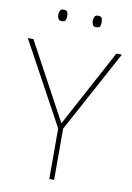

<svg xmlns="http://www.w3.org/2000/svg" viewBox="-97 -955 699 1015"><g transform="rotate(10 252.5 -447.5)"><path d="M253 -301 475 -714H505L267 -275V0H241V-271L0 -714H30ZM137 -864Q137 -876 142 -885.5Q147 -895 160 -895Q177 -895 181 -885.5Q185 -876 185 -864Q185 -851 181 -842Q177 -833 160 -833Q147 -833 142 -842Q137 -851 137 -864ZM322 -864Q322 -876 327 -885.5Q332 -895 345 -895Q362 -895 366 -885.5Q370 -876 370 -864Q370 -851 366 -842Q362 -833 345 -833Q332 -833 327 -842Q322 -851 322 -864Z"/></g></svg>

Font: Noto Sans Gujarati Thin
Style: Regular
Weight: 100
Designer: Jelle Bosma - Monotype Design Team, Universal Thirst
Foundry: Monotype Imaging Inc.
Version: Version 2.106; ttfautohint (v1.8.4.7-5d5b)